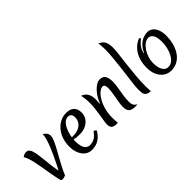

<svg xmlns="http://www.w3.org/2000/svg" viewBox="18 -1730 2550 2550"><g transform="rotate(-45 1292.5 -455.5)"><path d="M256 0Q251 3 233 8.5Q215 14 198 14Q188 14 180 10.5Q172 7 170 -1Q153 -69 139.5 -148.5Q126 -228 112.5 -307Q99 -386 82 -452.5Q65 -519 39 -560Q56 -572 72.5 -579Q89 -586 110 -586Q144 -586 162.5 -556.5Q181 -527 190.5 -475.5Q200 -424 206.5 -357.5Q213 -291 222 -215.5Q231 -140 249 -64L226 -78Q252 -128 281 -185Q310 -242 337 -300.5Q364 -359 386 -414.5Q408 -470 421 -517.5Q434 -565 434 -599Q467 -577 481.5 -555.5Q496 -534 496 -508Q496 -480 479 -438Q462 -396 434.5 -344.5Q407 -293 374.5 -235.5Q342 -178 311 -118.5Q280 -59 256 0Z M749 15Q696 15 654.5 -16Q613 -47 589.5 -102.5Q566 -158 566 -229Q566 -303 587.5 -366.5Q609 -430 648 -477Q687 -524 739.5 -550.5Q792 -577 853 -577Q927 -577 965 -540Q1003 -503 1003 -432Q1003 -379 974 -336.5Q945 -294 894.5 -270Q844 -246 779 -246Q747 -246 719 -249.5Q691 -253 665 -259L668 -294H705Q763 -294 806 -313.5Q849 -333 873 -369Q897 -405 897 -452Q897 -487 880.5 -506Q864 -525 834 -525Q796 -525 766 -496.5Q736 -468 715 -422.5Q694 -377 683 -325Q672 -273 672 -226Q672 -138 698.5 -93.5Q725 -49 777 -49Q875 -49 938 -147Q975 -141 975 -120Q932 -50 877.5 -17.5Q823 15 749 15Z M1259 -346Q1285 -414 1323.5 -466Q1362 -518 1404 -547.5Q1446 -577 1482 -577Q1541 -577 1563.5 -538.5Q1586 -500 1586 -435Q1586 -387 1576.5 -330Q1567 -273 1557 -213Q1547 -153 1547 -95Q1547 -48 1561 -25.5Q1575 -3 1604 14Q1594 15 1585 15Q1576 15 1567 15Q1500 15 1471 -10Q1442 -35 1442 -102Q1442 -132 1448 -170.5Q1454 -209 1462 -251.5Q1470 -294 1476 -336.5Q1482 -379 1482 -417Q1482 -483 1442 -483Q1414 -483 1379.5 -455.5Q1345 -428 1313.5 -377Q1282 -326 1261.5 -255Q1241 -184 1241 -98Q1241 -75 1242 -50.5Q1243 -26 1247 0Q1237 1 1229.5 1.5Q1222 2 1216 2Q1173 2 1150.5 -18Q1128 -38 1128 -84Q1128 -106 1134.5 -146.5Q1141 -187 1149 -238Q1157 -289 1163.5 -343.5Q1170 -398 1170 -448Q1170 -487 1166 -525Q1162 -563 1153 -598Q1215 -573 1237 -529Q1259 -485 1259 -427Q1259 -408 1257.5 -388Q1256 -368 1253 -347Z M1750 -117Q1750 -150 1757 -211Q1764 -272 1774 -349Q1784 -426 1793.5 -509Q1803 -592 1810 -670Q1817 -748 1817 -809Q1817 -850 1814 -880.5Q1811 -911 1805 -926Q1843 -912 1865.5 -889Q1888 -866 1897.5 -832Q1907 -798 1907 -751Q1907 -705 1898 -631Q1889 -557 1878 -465Q1867 -373 1858 -273Q1849 -173 1849 -75Q1849 -52 1850.5 -29.5Q1852 -7 1853 15Q1816 13 1795 3Q1774 -7 1764.5 -24Q1755 -41 1752.5 -64.5Q1750 -88 1750 -117Z M2236 15Q2200 15 2164 -0.5Q2128 -16 2098.5 -48Q2069 -80 2051 -129.5Q2033 -179 2033 -247Q2033 -330 2057.5 -399Q2082 -468 2127.5 -517.5Q2173 -567 2234 -591Q2245 -591 2249.5 -585Q2254 -579 2254 -571Q2223 -550 2191.5 -513Q2160 -476 2142 -411L2149 -409Q2178 -472 2216.5 -508Q2255 -544 2296 -559Q2337 -574 2373 -574Q2417 -574 2450 -548Q2483 -522 2501.5 -473.5Q2520 -425 2520 -357Q2520 -293 2504 -227.5Q2488 -162 2454 -107Q2420 -52 2366 -18.5Q2312 15 2236 15ZM2246 -47Q2288 -47 2320.5 -73.5Q2353 -100 2375.5 -143.5Q2398 -187 2410 -239Q2422 -291 2422 -341Q2422 -430 2396.5 -470.5Q2371 -511 2331 -511Q2292 -511 2257.5 -485Q2223 -459 2195.5 -417Q2168 -375 2152.5 -325Q2137 -275 2137 -228Q2137 -181 2148 -139.5Q2159 -98 2183 -72.5Q2207 -47 2246 -47Z"/></g></svg>

Font: Merienda
Style: Regular
Weight: 400
Designer: Eduardo Rodriguez Tunni
Foundry: Eduardo Rodriguez Tunni
Version: Version 2.001